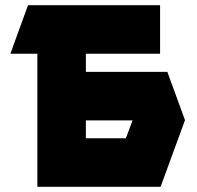

<svg xmlns="http://www.w3.org/2000/svg" viewBox="-20 -720 758 740"><path d="M20 -513 88 -700H597V-513H311V-443H625L693 -257L599 0H124V-513ZM465 -187 491 -256H311V-187Z"/></svg>

Font: Clickuper
Style: Bold
Weight: 700
Designer: Denis Ignatov
Foundry: Denis Ignatov
Version: Version 1.10 April 16, 2021